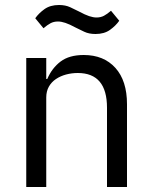

<svg xmlns="http://www.w3.org/2000/svg" viewBox="-20 -748 608 768"><path d="M85 0V-516H165V-432H169Q188 -476 222.5 -502Q257 -528 315 -528Q395 -528 441.5 -476.5Q488 -425 488 -331V0H408V-317Q408 -456 291 -456Q267 -456 244.5 -450Q222 -444 204 -432Q186 -420 175.5 -401.5Q165 -383 165 -358V0ZM362 -612Q336 -612 317 -621Q298 -630 282 -638Q258 -651 241.5 -656.5Q225 -662 212 -662Q195 -662 182 -655Q169 -648 154 -635L121 -675Q135 -695 158 -711.5Q181 -728 216 -728Q242 -728 261 -719Q280 -710 296 -702Q320 -689 336.5 -683.5Q353 -678 366 -678Q383 -678 396 -685Q409 -692 424 -705L457 -665Q443 -645 420 -628.5Q397 -612 362 -612Z"/></svg>

Font: IBM Plex Sans Thai
Style: Regular
Weight: 400
Designer: Mike Abbink, Paul van der Laan, Pieter van Rosmalen, Ben Mitchell, Mark Frömberg
Foundry: Bold Monday
Version: Version 1.2